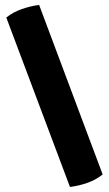

<svg xmlns="http://www.w3.org/2000/svg" viewBox="-20 -665 442 778"><path d="M138.5 -645Q104 -640.5 69 -628.5Q34 -616.5 5.5 -594L263.5 92.5Q297.5 88.5 332.5 76.5Q367.5 64.5 396 42Z"/></svg>

Font: Signika SC
Style: Bold
Weight: 700
Designer: Anna Giedryś
Foundry: Anna Giedryś
Version: Version 2.000; ttfautohint (v1.8.3) -l 8 -r 50 -G 200 -x 9 -